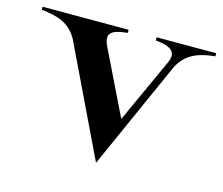

<svg xmlns="http://www.w3.org/2000/svg" viewBox="-80 -604 839 722"><g transform="rotate(15 340.0 -242.5)"><path d="M678 -488V-500H446V-488C509 -481 534 -464 509 -414L397 -169L278 -413C250 -467 275 -482 337 -488V-500H2V-488C65 -482 113 -467 143 -412L348 15L538 -410C567 -464 614 -482 678 -488Z"/></g></svg>

Font: Sprat Medium
Style: Regular
Weight: 500
Designer: Ethan Nakache
Foundry: Collletttivo
Version: Version 2.000;Glyphs 3.2 (3217)